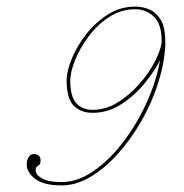

<svg xmlns="http://www.w3.org/2000/svg" viewBox="-20 -553 557 582"><path d="M390 -533Q413 -533 433.5 -524Q454 -515 467.5 -492.5Q481 -470 481 -428Q481 -422 481 -416Q481 -415 481 -414Q478 -359 459 -300Q440 -241 408.5 -186Q377 -131 337.5 -87Q298 -43 254.5 -17Q211 9 167 9Q112 9 86.5 -11Q61 -31 61 -54Q61 -67 66.5 -76.5Q72 -86 83 -86Q91 -86 97 -81.5Q103 -77 103 -67Q103 -53 95.5 -50.5Q88 -48 88 -37Q88 -23 107.5 -12Q127 -1 167 -1Q215 -1 263.5 -34.5Q312 -68 353.5 -122.5Q395 -177 424.5 -242Q454 -307 465 -370Q448 -337 418 -300Q388 -263 347.5 -237Q307 -211 261 -211Q225 -211 203.5 -232.5Q182 -254 182 -309Q182 -337 197.5 -375Q213 -413 241 -449Q269 -485 307 -509Q345 -533 390 -533ZM193 -309Q193 -260 211.5 -240Q230 -220 261 -220Q300 -220 336 -242Q372 -264 401.5 -297.5Q431 -331 449 -365.5Q467 -400 470 -425V-428Q470 -481 446 -503Q422 -525 390 -525Q347 -525 311 -501.5Q275 -478 248.5 -442.5Q222 -407 207.5 -370.5Q193 -334 193 -309Z"/></svg>

Font: Kapakana Light
Style: Regular
Weight: 300
Designer: Kyosuke Nagai
Version: Version 1.000